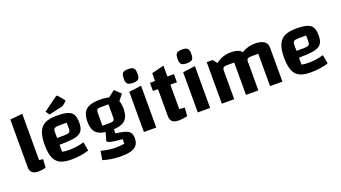

<svg xmlns="http://www.w3.org/2000/svg" viewBox="-67 -1367 3864 2174"><g transform="rotate(-20 1865.0 -280.5)"><path d="M217 -108Q229 -106 241 -104.5Q253 -103 264 -102L257 -1Q232 5 210.5 8.5Q189 12 169 12Q117 12 92.5 -10Q68 -32 68 -79V-650L217 -665Z M564 12Q502 12 458 -1.5Q414 -15 387 -46Q360 -77 347.5 -127Q335 -177 335 -250Q335 -346 359 -403.5Q383 -461 435 -486.5Q487 -512 573 -512Q657 -512 704 -498Q751 -484 770.5 -449.5Q790 -415 790 -353Q790 -304 777 -272.5Q764 -241 731.5 -223Q699 -205 641.5 -198Q584 -191 494 -191H464V-273H579Q623 -273 639.5 -283.5Q656 -294 656 -323V-399H570Q527 -399 510.5 -389Q494 -379 494 -351V-107Q525 -99 583 -99Q625 -99 666.5 -105Q708 -111 758 -125L777 -19Q732 -4 677 4Q622 12 564 12ZM505 -552 473 -597 643 -721Q649 -725 653 -725Q659 -725 666 -717L719 -654Q727 -645 727 -640Q727 -633 717 -625L685 -598Q680 -593 675 -591Q670 -589 661 -587Z M1097 -145Q1019 -145 971 -163Q923 -181 901.5 -221.5Q880 -262 880 -329Q880 -396 901.5 -437Q923 -478 971 -496.5Q1019 -515 1097 -515Q1176 -515 1223.5 -496.5Q1271 -478 1293 -437.5Q1315 -397 1315 -329Q1315 -262 1293.5 -221.5Q1272 -181 1224 -163Q1176 -145 1097 -145ZM1024 -228H1117Q1148 -228 1159.5 -238.5Q1171 -249 1171 -275V-432H1077Q1047 -432 1035.5 -421.5Q1024 -411 1024 -384ZM1321 30Q1321 79 1299 110Q1277 141 1230 155.5Q1183 170 1107 170Q1049 170 993 161.5Q937 153 889 138L907 32Q956 44 996.5 50.5Q1037 57 1078 57Q1110 57 1136 54.5Q1162 52 1187 49V-7Q1089 -14 1047.5 -24.5Q1006 -35 1006 -53L1039 -166L1135 -165L1131 -97Q1188 -89 1225.5 -80Q1263 -71 1283.5 -57Q1304 -43 1312.5 -22Q1321 -1 1321 30ZM1272 -389 1192 -493 1284 -564 1356 -494Z M1441 -484 1590 -504V0H1441ZM1517 -565Q1468 -565 1450.5 -582Q1433 -599 1433 -647Q1433 -696 1450.5 -713.5Q1468 -731 1517 -731Q1564 -731 1581.5 -713.5Q1599 -696 1599 -647Q1599 -599 1582 -582Q1565 -565 1517 -565Z M1857 12Q1806 12 1781.5 -10Q1757 -32 1757 -79V-594L1906 -631V-108Q1921 -106 1936 -104.5Q1951 -103 1971 -102L1963 -1Q1931 6 1904.5 9Q1878 12 1857 12ZM1696 -402V-500H1985V-402Z M2090 -484 2239 -504V0H2090ZM2166 -565Q2117 -565 2099.5 -582Q2082 -599 2082 -647Q2082 -696 2099.5 -713.5Q2117 -731 2166 -731Q2213 -731 2230.5 -713.5Q2248 -696 2248 -647Q2248 -599 2231 -582Q2214 -565 2166 -565Z M2380 0V-500H2453L2491 -450Q2531 -481 2576.5 -496.5Q2622 -512 2674 -512Q2745 -512 2782.5 -486.5Q2820 -461 2820 -413V0H2671V-390H2592Q2556 -390 2542.5 -380.5Q2529 -371 2529 -347V0ZM2671 0V-500L2781 -450Q2821 -481 2866.5 -496.5Q2912 -512 2964 -512Q3035 -512 3072.5 -486.5Q3110 -461 3110 -413V0H2961V-390H2882Q2846 -390 2832.5 -380.5Q2819 -371 2819 -347V0Z M3449 12Q3387 12 3343 -1.5Q3299 -15 3272 -46Q3245 -77 3232.5 -127Q3220 -177 3220 -250Q3220 -346 3244 -403.5Q3268 -461 3320 -486.5Q3372 -512 3458 -512Q3542 -512 3589 -498Q3636 -484 3655.5 -449.5Q3675 -415 3675 -353Q3675 -304 3662 -272.5Q3649 -241 3616.5 -223Q3584 -205 3526.5 -198Q3469 -191 3379 -191H3349V-273H3464Q3508 -273 3524.5 -283.5Q3541 -294 3541 -323V-399H3455Q3412 -399 3395.5 -389Q3379 -379 3379 -351V-107Q3410 -99 3468 -99Q3510 -99 3551.5 -105Q3593 -111 3643 -125L3662 -19Q3617 -4 3562 4Q3507 12 3449 12Z"/></g></svg>

Font: Changa ExtraLight SemiBold
Style: Regular
Weight: 600
Version: Version 3.002; ttfautohint (v1.8.2)